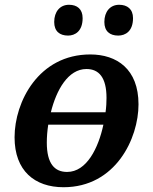

<svg xmlns="http://www.w3.org/2000/svg" viewBox="-20 -774 641 804"><path d="M475 -625C505 -625 537 -643 537 -698C537 -736 513 -754 479 -754C441 -754 417 -725 417 -682C417 -643 440 -625 475 -625ZM265 -625C294 -625 326 -643 326 -698C326 -736 303 -754 269 -754C231 -754 207 -725 207 -682C207 -643 230 -625 265 -625ZM246 10C464 10 560 -194 560 -337C560 -485 469 -546 358 -546C142 -546 41 -348 41 -199C41 -59 125 10 246 10ZM342 -485C394 -485 426 -450 426 -364C426 -346 425 -325 422 -304H193C216 -397 265 -485 342 -485ZM261 -54C209 -54 176 -88 176 -177C176 -200 178 -226 182 -252H413C392 -154 343 -54 261 -54Z"/></svg>

Font: Noto Serif SemiBold
Style: Italic
Weight: 600
Italic angle: -12°
Designer: Monotype Design Team
Foundry: Monotype Imaging Inc.
Version: Version 2.014